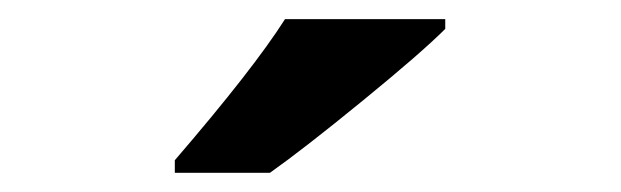

<svg xmlns="http://www.w3.org/2000/svg" viewBox="-20 -786 647 200"><path d="M443.8 -766.1V-755.9Q418.9 -731 357.9 -681.2Q296.9 -631.3 261.2 -606H162.1V-619.1Q244.1 -714.4 276.9 -766.1Z"/></svg>

Font: Open Sans Hebrew
Style: Bold
Weight: 700
Foundry: Ascender Corporation, Yanek Iontef
Version: Version 2.001;PS 002.001;hotconv 1.0.70;makeotf.lib2.5.58329